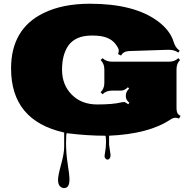

<svg xmlns="http://www.w3.org/2000/svg" viewBox="-20 -691 1012 1008"><path d="M659.2 -151.4Q640.6 -166 640.6 -185.5V-189.5Q640.6 -209 658.2 -226.6L651.4 -232.9Q633.8 -215.3 614.7 -215.3H567.4Q537.6 -215.3 518.6 -196.3L508.3 -206.5Q527.8 -226.1 527.8 -254.9V-327.1Q527.8 -356.4 508.3 -376L518.6 -385.7Q537.1 -367.2 567.4 -367.2H867.2Q897.5 -367.2 916 -385.7L925.3 -376Q906.7 -357.4 906.7 -327.1V-122.6Q906.7 -107.4 910.9 -98.4Q915 -89.4 927.7 -82.5L919.9 -68.4Q911.1 -72.8 900.1 -72.8Q889.2 -72.8 875 -63.5Q761.7 12.2 552.7 21.5V68.4L560.5 122.6Q560.5 134.3 555.7 140.6Q550.8 147 544.7 147Q538.6 147 533.7 141.1Q528.8 135.3 528.8 129.6Q528.8 124 530.8 114.3Q536.6 84 536.6 52.7Q536.6 21.5 532.2 21.5Q436.5 21.5 331.1 8.3Q326.7 6.8 326.7 60.5Q326.7 114.3 335.7 171.4Q344.7 228.5 344.7 251Q344.7 296.4 316.9 296.4Q303.7 296.4 294.2 286.1Q284.7 275.9 284.7 253.2Q284.7 230.5 300.8 172.1Q316.9 113.8 316.9 81.1V4.9Q38.1 -57.6 38.1 -331.5Q38.1 -540 210 -623Q309.1 -671.4 452.1 -671.4Q683.1 -671.4 806.6 -581.1Q873.5 -532.2 892.1 -469.7Q900.9 -440.4 923.3 -424.8L916 -415Q896 -429.7 863.3 -429.7L657.2 -422.9Q626.5 -420.9 615.7 -399.4L599.6 -407.2Q603.5 -415.5 603.5 -426.3Q603.5 -437 586.9 -459.2Q570.3 -481.4 541.3 -492.9Q512.2 -504.4 464.6 -504.4Q417 -504.4 387.2 -490.7Q357.4 -477.1 339.8 -453.1Q305.7 -404.8 305.7 -325.2Q305.7 -245.6 356.7 -194.1Q407.7 -142.6 490.2 -142.6Q572.8 -142.6 615.7 -153.3Q623.5 -155.3 630.9 -155.3Q638.2 -155.3 653.3 -143.6Z"/></svg>

Font: Nosifer Caps
Style: Regular
Weight: 800
Version: Version 001.002